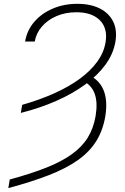

<svg xmlns="http://www.w3.org/2000/svg" viewBox="-20 -757 645 990"><path d="M87.4 -174.8 94.2 -216.3Q185.1 -242.2 260.5 -276.1Q335.9 -310.1 392.1 -351.3Q448.2 -392.6 482.2 -439.9Q516.1 -487.3 524.4 -540Q536.1 -610.8 495.1 -652.3Q454.1 -693.8 374 -693.8Q317.4 -693.8 271.5 -674.1Q225.6 -654.3 196 -620.1Q166.5 -585.9 159.2 -543H109.4Q119.1 -600.6 156.7 -644.3Q194.3 -688 252 -712.6Q309.6 -737.3 378.9 -737.3Q446.8 -737.3 494.4 -713.4Q542 -689.5 563.7 -645.3Q585.4 -601.1 574.7 -539.6Q564 -479 524.2 -424.1Q484.4 -369.1 419.9 -321.8Q355.5 -274.4 271 -237.1Q186.5 -199.7 87.4 -174.8ZM410.2 -338.4 440.9 -369.1Q476.6 -351.1 497.6 -322Q518.6 -293 525.1 -251.7Q531.7 -210.4 522.9 -156.7Q510.3 -83.5 475.6 -28.3Q440.9 26.9 380.6 69.3Q320.3 111.8 231.7 146.2Q143.1 180.7 22.9 212.9L30.3 168.5Q140.1 138.7 219.2 107.2Q298.3 75.7 350.8 37.8Q403.3 0 432.9 -48.1Q462.4 -96.2 473.1 -159.7Q484.4 -228.5 468.3 -273.2Q452.1 -317.9 410.2 -338.4Z"/></svg>

Font: Inter ExtraLight
Style: Italic
Weight: 250
Italic angle: -9.3988°
Designer: Rasmus Andersson
Foundry: rsms
Version: Version 4.001;git-66647c0bb